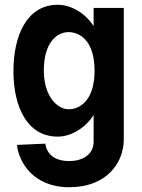

<svg xmlns="http://www.w3.org/2000/svg" viewBox="-20 -557 595 802"><path d="M371.1 34.2C371.1 85.9 329.1 115.7 269 115.7C205.1 115.7 174.8 84 169.4 43C123 44.9 50.8 48.3 50.8 48.3C58.6 119.6 118.2 225.1 269.5 225.1C420.9 225.1 497.1 127.9 497.1 24.4V-523.9H371.1V-447.8C337.4 -501 277.8 -537.1 221.2 -537.1C92.3 -537.1 36.1 -408.2 36.1 -259.8C36.1 -111.3 93.3 13.7 221.2 13.7C277.8 13.7 337.4 -23.4 371.1 -76.7ZM163.1 -262.2C163.1 -381.8 219.2 -422.9 266.6 -422.9C314 -422.9 375 -385.7 375 -262.2C375 -137.7 314 -100.6 266.6 -100.6C220.7 -100.6 163.1 -152.8 163.1 -262.2Z"/></svg>

Font: Tuffy
Style: Bold
Weight: 700
Designer: Thatcher Ulrich, Karoly Barta, Michael Everson
Version: Version 001.270